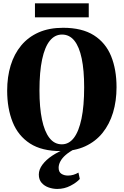

<svg xmlns="http://www.w3.org/2000/svg" viewBox="-20 -926 768 1192"><path d="M359 12Q240 12.5 166.2 -35.2Q92.5 -83 58.5 -168Q24.5 -253 24.5 -363.5Q24.5 -448.5 46.2 -519.8Q68 -591 111.5 -643.5Q155 -696 220 -724.8Q285 -753.5 371.5 -753.5Q489.5 -753.5 562.8 -707Q636 -660.5 669.8 -577.5Q703.5 -494.5 703.5 -384.5Q703.5 -299.5 681.8 -227.2Q660 -155 616.8 -101.2Q573.5 -47.5 509 -17.8Q444.5 12 359 12ZM364 -30Q408 -30 438.8 -70.2Q469.5 -110.5 486 -189.5Q502.5 -268.5 502.5 -384Q502.5 -490 487.2 -563Q472 -636 441.5 -673.8Q411 -711.5 365 -711.5Q320.5 -711.5 289.2 -673Q258 -634.5 241.5 -557.2Q225 -480 225 -364Q225 -259 240.5 -184.2Q256 -109.5 286.8 -69.8Q317.5 -30 364 -30ZM335.5 247Q308.5 247 282 237.8Q255.5 228.5 238.2 208.8Q221 189 221 157.5Q221 126.5 243.5 96.2Q266 66 304.2 40.5Q342.5 15 388.5 -1L410.5 -5L444 -1Q410 16.5 387.8 36Q365.5 55.5 354.8 75.8Q344 96 344 115.5Q344 141.5 361 152.8Q378 164 402 164Q420 164 436.2 159Q452.5 154 467 145.5L475.5 185Q455.5 207.5 417.5 227.2Q379.5 247 335.5 247ZM531 -905.5V-818.5H197V-905.5Z"/></svg>

Font: Merriweather 96pt Black
Style: Regular
Weight: 900
Version: Version 2.100